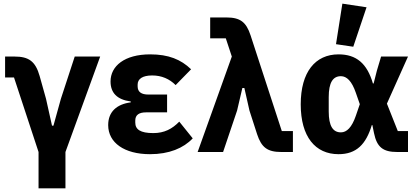

<svg xmlns="http://www.w3.org/2000/svg" viewBox="-20 -836 2298 1056"><path d="M192 0V200H340V0L531 -525H391L315 -293L274 -145H266L233 -293L198 -418C175 -499 138 -525 60 -525H8V-410H57Z M1040 -75 966 -167C927 -127 884 -104 823 -104C752 -104 724 -124 724 -162V-173C724 -204 745 -218 783 -218H899V-316H796C758 -316 737 -330 737 -361V-371C737 -402 764 -421 817 -421C869 -421 912 -402 946 -368L1031 -455C975 -509 907 -537 806 -537C665 -537 588 -473 588 -388C588 -326 623 -288 699 -278V-273C623 -263 575 -222 575 -148C575 -51 664 12 805 12C910 12 989 -21 1040 -75Z M1222 -625 1255 -525 1067 0H1207L1284 -228L1313 -352H1324L1352 -228L1394 -98C1418 -25 1451 0 1527 0H1591V-115H1530L1358 -642C1334 -715 1301 -740 1225 -740H1136V-625Z M1923 -579 1996 -796 1863 -816 1828 -593ZM2224 0V-115H2168L2108 -266L2224 -525H2076L2053 -448L2035 -377H2031C1999 -487 1940 -537 1842 -537C1714 -537 1634 -440 1634 -262C1634 -84 1714 12 1842 12C1940 12 1993 -42 2025 -148H2028L2037 -104C2053 -26 2087 0 2165 0ZM1855 -108C1811 -108 1788 -143 1788 -223V-302C1788 -382 1811 -417 1855 -417C1887 -417 1915 -390 1937 -326L1959 -263L1937 -199C1915 -135 1887 -108 1855 -108Z"/></svg>

Font: Braiins Sans
Style: Bold
Weight: 700
Designer: Mike Abbink, Paul van der Laan, Pieter van Rosmalen, Jiri Chlebus, Lubos Buracinsky
Foundry: Bold Monday, Sudetype
Version: Version 1.000;hotconv 1.0.109;makeotfexe 2.5.65596